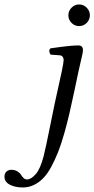

<svg xmlns="http://www.w3.org/2000/svg" viewBox="-98 -638 420 854"><path d="M251 -319.8 232.9 -233.9Q220.7 -176.3 210.7 -133.1Q200.7 -89.8 187.3 -42.7Q173.8 4.4 160.6 37.8Q147.5 71.3 130.6 102.8Q113.8 134.3 95.2 153.6Q76.7 172.9 53.5 184.3Q30.3 195.8 3.9 195.8Q-31.2 195.8 -54.7 183.3Q-78.1 170.9 -78.1 147.9Q-78.1 133.3 -69.1 125.2Q-60.1 117.2 -48.8 117.2Q-32.2 117.2 -21 124Q-9.8 130.9 -5.1 138.7Q-0.5 146.5 6.3 153.3Q13.2 160.2 22 160.2Q40 160.2 60.8 136.7Q81.5 113.3 96.2 56.2Q106.4 15.1 122.1 -63.7Q137.7 -142.6 145 -175.8L176.8 -320.8Q185.1 -360.4 185.1 -372.1Q185.1 -379.9 180.4 -385.7Q175.8 -391.6 167 -392.1L127 -395Q116.2 -411.6 126 -422.9Q216.3 -436 250 -436Q271 -436 271 -415Q271 -409.2 268.3 -395.8Q265.6 -382.3 259.5 -357.2Q253.4 -332 251 -319.8ZM220.2 -536.1Q206.1 -550.3 206.1 -569.8Q206.1 -589.4 220.2 -603.8Q234.4 -618.2 253.9 -618.2Q273.4 -618.2 287.6 -603.8Q301.8 -589.4 301.8 -569.8Q301.8 -550.3 287.6 -536.1Q273.4 -522 253.9 -522Q234.4 -522 220.2 -536.1Z"/></svg>

Font: Common Serif News
Style: Italic
Weight: 450
Italic angle: -12°
Designer: Philipp H. Poll, Khaled Hosny
Foundry: Stefan Peev, Context Ltd.
Version: Version 1.026